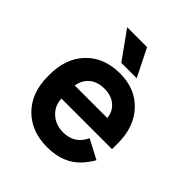

<svg xmlns="http://www.w3.org/2000/svg" viewBox="-196 -828 969 969"><g transform="rotate(45 288.5 -343.0)"><path d="M296 14Q183 14 114.5 -55.5Q46 -125 46 -242V-254Q46 -371 113.5 -440.5Q181 -510 294 -510Q403 -510 469 -439.5Q535 -369 535 -254V-211H174Q176 -160 212 -128Q248 -96 300 -96Q382 -96 416 -170L519 -116Q506 -92 479 -60Q414 14 296 14ZM175 -305H407Q403 -348 372 -374Q341 -400 293 -400Q243 -400 212.5 -374.5Q182 -349 175 -305ZM370 -552H260L154 -700H296Z"/></g></svg>

Font: Rootstock Sans Headline
Style: Bold
Weight: 700
Designer: Florian Karsten
Foundry: Florian Karsten
Version: Version 2.000;FEAKit 1.0